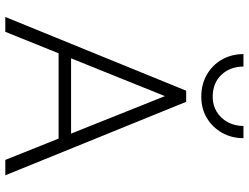

<svg xmlns="http://www.w3.org/2000/svg" viewBox="-127 -811 938 724"><g transform="rotate(90 342.0 -449.0)"><path d="M44 0 322 -682H364L641 0H583L332 -628H353L100 0ZM165 -201V-248H520V-201ZM501 -898Q501 -853 480.5 -817Q460 -781 425 -760Q390 -739 344 -739Q298 -739 261.5 -760Q225 -781 204.5 -817Q184 -853 184 -898H231Q231 -848 262 -815Q293 -782 346 -782Q376 -782 401 -797Q426 -812 440.5 -838.5Q455 -865 455 -898Z"/></g></svg>

Font: Outfit Thin ExtraLight
Style: Regular
Weight: 250
Version: Version 1.100;gftools[0.9.27]